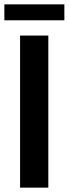

<svg xmlns="http://www.w3.org/2000/svg" viewBox="-25 -860 315 880"><path d="M67 -697H196.5V0H67ZM-5 -840H270V-767H-5Z"/></svg>

Font: HK Grotesk
Style: Bold
Weight: 700
Designer: Alfredo Marco Pradil
Foundry: Hanken Design Co.
Version: Version 3.001